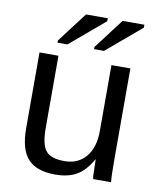

<svg xmlns="http://www.w3.org/2000/svg" viewBox="-84 -802 723 878"><g transform="rotate(10 278.0 -363.0)"><path d="M64.9 -527.8H152.8V-192.9Q152.8 -115.7 176.3 -86.9Q199.7 -58.1 262.2 -58.1Q326.2 -58.1 362.5 -101.6Q398.9 -145 398.9 -222.2V-527.8H486.8V-112.8Q486.8 -24.9 490.2 0H407.2Q406.7 -0.5 404.8 -13.2Q404.8 -20 404.1 -41.3Q403.3 -62.5 402.8 -89.8H400.9Q371.1 -36.1 331.8 -13.2Q292.5 9.8 231.9 9.8Q145 9.8 105 -33.9Q64.9 -77.6 64.9 -175.8ZM184.1 -585.9H138.2V-596.2L244.1 -735.8H345.2V-722.2ZM354 -585.9H308.1V-596.2L414.1 -735.8H515.1V-722.2Z"/></g></svg>

Font: Libra Sans Modern
Style: Regular
Weight: 400
Foundry: Stefan Peev, Context Ltd
Version: Version 1.000